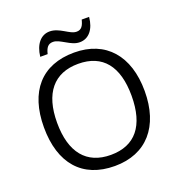

<svg xmlns="http://www.w3.org/2000/svg" viewBox="-158 -1029 1090 1170"><g transform="rotate(-20 387.5 -444.0)"><path d="M388 10C594 10 714 -129 714 -358C714 -587 594 -725 389 -725C178 -725 61 -591 61 -359C61 -125 178 10 388 10ZM388 -62C231 -62 146 -165 146 -358C146 -549 231 -652 389 -652C547 -652 629 -550 629 -358C629 -164 546 -62 388 -62ZM187 -771H235C244 -809 258 -830 290 -830C314 -830 334 -817 363 -801C391 -785 415 -772 445 -772C504 -772 543 -821 550 -898H502C493 -861 480 -839 449 -839C425 -839 406 -852 378 -868C352 -883 324 -897 293 -897C236 -897 196 -850 187 -771Z"/></g></svg>

Font: Frost Regular
Style: Regular
Weight: 400
Designer: Lee Frost
Foundry: Lee Frost for Ice Communication Norge AS
Version: Version 2.011;hotconv 1.0.107;makeotfexe 2.5.65593